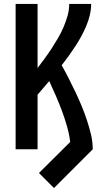

<svg xmlns="http://www.w3.org/2000/svg" viewBox="-20 -755 540 971"><path d="M253 196 177 120 335 -37Q330 -78 318.5 -117.5Q307 -157 293 -195Q279 -233 262.5 -270.5Q246 -308 229 -345Q214 -328 199.5 -310.5Q185 -293 170 -276V0H59V-735H170V-411Q189 -436 207 -460.5Q225 -485 241.5 -510.5Q258 -536 273.5 -562.5Q289 -589 301 -617Q313 -645 321.5 -674.5Q330 -704 330 -735H441Q441 -706 434 -677.5Q427 -649 415.5 -622Q404 -595 390 -569.5Q376 -544 360 -519.5Q344 -495 327 -471.5Q310 -448 292 -425Q311 -391 328 -357.5Q345 -324 361.5 -289.5Q378 -255 392.5 -220Q407 -185 419 -149Q431 -113 440 -75.5Q449 -38 449 0Z"/></svg>

Font: Iosevka SS08 Regular
Style: Bold
Weight: 700
Monospace: yes
Designer: Belleve Invis
Foundry: Belleve Invis
Version: Version 16.3.4; ttfautohint (v1.8.4)